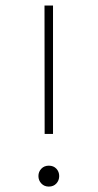

<svg xmlns="http://www.w3.org/2000/svg" viewBox="-20 -670 353 695"><path d="M171.9 -185.1V-649.9H141.1L141.6 -185.1ZM119.1 -32.7Q119.1 -17.1 129.6 -5.9Q140.1 5.4 156.7 5.4Q173.8 5.4 184.1 -5.9Q194.3 -17.1 194.3 -32.7Q194.3 -48.3 184.1 -59.3Q173.8 -70.3 156.7 -70.3Q140.1 -70.3 129.6 -59.3Q119.1 -48.3 119.1 -32.7Z"/></svg>

Font: Estedad-FD VF
Style: Regular
Weight: 100
Designer: Amin Abedi
Version: Version 7.3